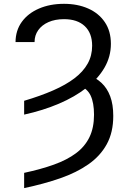

<svg xmlns="http://www.w3.org/2000/svg" viewBox="-20 -757 663 990"><path d="M104.5 -166V-237.3Q188.5 -262.2 253.9 -290.8Q319.3 -319.3 364 -353.3Q408.7 -387.2 431.9 -428.7Q455.1 -470.2 455.1 -521Q455.1 -586.4 417 -622.3Q378.9 -658.2 310.1 -658.2Q264.2 -658.2 230 -643.1Q195.8 -627.9 177 -601.3Q158.2 -574.7 158.2 -540H60.1Q60.5 -600.1 92.5 -644.3Q124.5 -688.5 181.2 -712.9Q237.8 -737.3 310.1 -737.3Q379.9 -737.3 434.6 -713.1Q489.3 -689 520.5 -642.8Q551.8 -596.7 551.8 -530.8Q551.8 -465.3 518.8 -408.2Q485.8 -351.1 425.8 -304.2Q365.7 -257.3 283.9 -222.4Q202.1 -187.5 104.5 -166ZM387.2 -316.9 433.1 -371.6Q474.1 -356.9 503.4 -329.6Q532.7 -302.2 548.3 -260.3Q564 -218.3 564 -159.2Q564 -74.2 530.5 -13.4Q497.1 47.4 436 90.1Q375 132.8 290.8 162.1Q206.5 191.4 104.5 212.9V134.3Q191.4 115.7 258.5 91.6Q325.7 67.4 371.6 33.2Q417.5 -1 441.2 -49.6Q464.8 -98.1 464.8 -165.5Q464.8 -227.1 447.3 -264.2Q429.7 -301.3 387.2 -316.9Z"/></svg>

Font: V-Inter
Style: Regular-375
Weight: 375
Designer: Rasmus Andersson
Foundry: rsms
Version: Version 4.000;git-4146feb